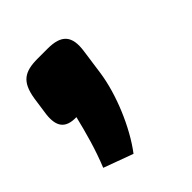

<svg xmlns="http://www.w3.org/2000/svg" viewBox="-107 -239 466 466"><g transform="rotate(-45 125.5 -6.0)"><path d="M124 -170H90C44 -170 24 -156 16 -108L9 -59C5 -22 17 -2 56 -3C45 42 33 86 15 130L91 158C130 107 164 26 173 -39L182 -103C189 -151 171 -170 124 -170Z"/></g></svg>

Font: Exo 2 Extra Bold
Style: Italic
Weight: 800
Italic angle: -8°
Designer: Natanael Gama
Version: Version 1.001;PS 001.001;hotconv 1.0.88;makeotf.lib2.5.64775